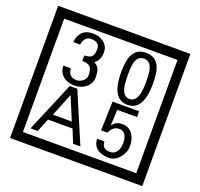

<svg xmlns="http://www.w3.org/2000/svg" viewBox="-170 -1151 1496 1433"><g transform="rotate(20 577.5 -435.0)"><path d="M1103 90H53V-960H1103ZM1028 15V-885H128V15ZM499 -556Q499 -504 460.5 -473Q422 -442 369 -442Q314 -442 280 -471Q242 -502 242 -554H301Q307 -485 370 -485Q398 -485 421 -504.5Q444 -524 444 -552Q444 -597 426 -616Q408 -635 363 -635V-679Q405 -679 421.5 -696Q438 -713 438 -754Q438 -812 369 -812Q318 -812 306 -744H251Q264 -855 368 -855Q419 -855 454 -829Q493 -800 493 -750Q493 -685 451 -658Q475 -642 483 -630Q499 -605 499 -556ZM917 -656Q917 -442 791 -442Q664 -442 664 -656Q664 -744 685 -789Q714 -855 791 -855Q868 -855 897 -789Q917 -745 917 -656ZM864 -656Q864 -723 855 -752Q840 -809 791 -809Q742 -809 726 -752Q718 -723 718 -656Q718 -587 726 -553Q742 -488 791 -488Q839 -488 855 -554Q864 -587 864 -656ZM568 -30H510L467 -136H272L229 -30H172L339 -427H399ZM444 -183 368 -366 294 -183ZM915 -160Q916 -111 880.5 -67Q845 -23 796 -23Q741 -23 706 -46Q666 -74 666 -127H724Q724 -67 790 -67Q824 -67 843 -97Q860 -124 860 -159Q860 -253 795 -253Q748 -253 722 -196H672L679 -427H890V-381H733L727 -257Q740 -269 753 -281Q772 -294 807 -294Q859 -294 889 -252Q915 -215 915 -160Z"/></g></svg>

Font: Unicode BMP Fallback SIL
Style: Regular
Weight: 400
Foundry: NRSI, SIL International
Version: Version 5.1 Based on Unicode 5.1